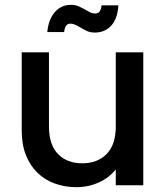

<svg xmlns="http://www.w3.org/2000/svg" viewBox="-20 -768 689 796"><path d="M460 -66Q433 -31 389.5 -11.5Q346 8 297 8Q249 8 207.5 -7Q166 -22 135.5 -51.5Q105 -81 87.5 -125Q70 -169 70 -227V-551H183V-244Q183 -168 220.5 -129.5Q258 -91 321 -91Q384 -91 422 -129.5Q460 -168 460 -244V-551H574V0H460ZM176 -635Q181 -688 207.5 -718Q234 -748 274 -748Q293 -748 308 -741Q323 -734 337 -726Q345 -721 354.5 -716.5Q364 -712 375 -712Q398 -712 401 -746H471Q467 -689 440.5 -661Q414 -633 373 -633Q353 -633 338 -640.5Q323 -648 310 -656Q301 -661 291.5 -665.5Q282 -670 272 -670Q249 -670 246 -635Z"/></svg>

Font: SVN-Poppins Medium
Style: Regular
Weight: 500
Designer: Ninad Kale (Devanagari), Jonny Pinhorn (Latin)
Foundry: Indian Type Foundry
Version: Version 3.002 2017; ttfautohint (v1.8.3)